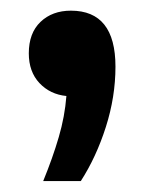

<svg xmlns="http://www.w3.org/2000/svg" viewBox="-20 -173 270 360"><path d="M61 166.5Q79 122.5 90.2 84Q101.5 45.5 104.5 7Q74 4 54 -17.2Q34 -38.5 34 -73Q34 -111 56 -132Q78 -153 113 -153Q196.5 -153 196.5 -48Q196.5 8.5 178.5 65Q160.5 121.5 131.5 166.5Z"/></svg>

Font: Encode Sans Cnd SmBold
Style: Regular
Weight: 600
Width: 3
Designer: Multiple Designers
Foundry: Impallari Type
Version: Version 3.002; ttfautohint (v1.8.3) -l 8 -r 50 -G 200 -x 14 